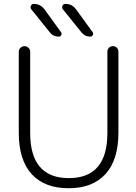

<svg xmlns="http://www.w3.org/2000/svg" viewBox="-20 -995 713 1003"><path d="M541 -724.6Q541 -737.3 549.3 -745.6Q557.6 -753.9 569.8 -753.9Q582 -753.9 590.3 -745.6Q598.6 -737.3 598.6 -724.6V-301.8Q598.6 -160.2 531.2 -85.9Q463.9 -11.7 338.4 -11.7Q212.9 -11.7 145.5 -85.4Q78.1 -159.2 78.1 -301.8V-724.6Q78.1 -736.3 86.9 -745.1Q95.7 -753.9 107.9 -753.9Q120.1 -753.9 128.9 -745.1Q137.7 -736.3 137.7 -724.6V-300.8Q137.7 -64.5 339.8 -64.5Q541 -64.5 541 -300.8ZM451.2 -803.7Q422.9 -803.7 405.3 -826.2L308.6 -946.3Q301.8 -955.1 306.2 -964.8Q310.5 -974.6 322.3 -974.6Q357.4 -974.6 377.9 -945.3L463.9 -827.1Q466.8 -823.2 466.8 -818.4Q466.8 -815.4 464.8 -811.5Q460.9 -803.7 451.2 -803.7ZM287.1 -803.7Q257.8 -803.7 240.2 -826.2L143.6 -946.3Q139.6 -952.1 139.6 -957Q139.6 -960.9 141.6 -964.8Q145.5 -974.6 156.2 -974.6Q192.4 -974.6 212.9 -945.3L298.8 -827.1Q301.8 -823.2 301.8 -818.4Q301.8 -815.4 299.8 -811.5Q295.9 -803.7 287.1 -803.7Z"/></svg>

Font: Gen Jyuu Gothic P Light
Style: Regular
Weight: 200
Designer: [Source Han Sans]
Ryoko NISHIZUKA  (kana & ideographs); Paul D. Hunt (Latin, Greek & Cyrillic); Wenlong ZHANG  (bopomofo
Version: Version 1.002.20150607